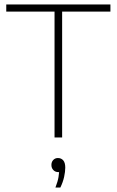

<svg xmlns="http://www.w3.org/2000/svg" viewBox="-20 -615 522 859"><path d="M224 0V-563H8V-595H474V-563H258V0ZM228 224Q238.5 197 241.8 177Q245 157 245 139L247 155H241Q227.5 155 218.8 146Q210 137 210 123Q210 109.5 218.2 100.8Q226.5 92 239 92Q254 92 263 102.5Q272 113 272 135Q272 153 266.8 176.8Q261.5 200.5 250 224Z"/></svg>

Font: Encode Sans SC Condensed Thin Thin
Style: Regular
Weight: 250
Version: Version 3.002